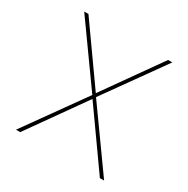

<svg xmlns="http://www.w3.org/2000/svg" viewBox="-159 -843 967 985"><g transform="rotate(30 324.5 -350.0)"><path d="M63 -700H88L324 -367L560 -700H585L335 -350L585 0H560L324 -333L88 0H63L313 -350Z"/></g></svg>

Font: Albert Sans Thin
Style: Regular
Weight: 250
Designer: Andreas Rasmussen
Foundry: a.Foundry
Version: Version 1.025